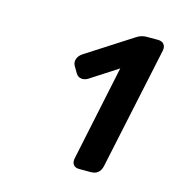

<svg xmlns="http://www.w3.org/2000/svg" viewBox="-65 -757 424 463"><g transform="rotate(15 147.0 -525.0)"><path d="M172 -350Q162 -350 157.5 -356Q153 -362 155 -372L205 -610L137 -566Q129 -561 120.5 -562Q112 -563 107 -571L97 -588Q93 -596 96 -604.5Q99 -613 108 -619L223 -693Q234 -700 247 -700H275Q285 -700 290 -694Q295 -688 293 -678L228 -372Q223 -350 201 -350Z"/></g></svg>

Font: Rubik
Style: Italic
Weight: 400
Italic angle: -12°
Designer: Hubert and Fischer
Foundry: Hubert and Fischer
Version: Version 2.300;gftools[0.9.30]